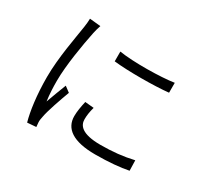

<svg xmlns="http://www.w3.org/2000/svg" viewBox="-154 -977 1309 1227"><g transform="rotate(30 500.0 -364.0)"><path d="M185 -752C185 -732 182 -709 179 -687C167 -605 133 -436 133 -292C133 -159 149 -46 169 24L234 19L231 -14C230 -26 233 -44 236 -57C244 -104 280 -207 305 -274L265 -304C249 -264 226 -202 209 -155C202 -208 200 -251 200 -303C200 -416 229 -587 249 -683C253 -701 260 -729 266 -744ZM425 -276C416 -236 409 -197 409 -163C409 -72 482 -17 647 -17C747 -17 830 -25 890 -37L888 -113C811 -95 734 -87 646 -87C505 -87 476 -134 476 -178C476 -206 480 -234 490 -270ZM458 -595C563 -583 755 -584 859 -595V-668C762 -653 562 -650 458 -667Z"/></g></svg>

Font: Noto Sans Japanese DemiLight
Style: Regular
Weight: 350
Designer: Ryoko NISHIZUKA (kana & ideographs); Paul D. Hunt (Latin, Greek & Cyrillic); Wenlong ZHANG (bopomofo); Sandoll Communica
Foundry: Adobe Systems Incorporated
Version: Version 1.000;PS 1;hotconv 1.0.78;makeotf.lib2.5.61930